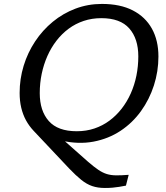

<svg xmlns="http://www.w3.org/2000/svg" viewBox="-20 -731 846 978"><path d="M332.5 127.5 151 -65Q128 -89.5 112.2 -118.5Q96.5 -147.5 88.2 -182.2Q80 -217 80 -257.5Q80 -329 100.5 -396Q121 -463 159 -520.2Q197 -577.5 249 -620.2Q301 -663 364.5 -687Q428 -711 499 -711Q592.5 -711 656.5 -678Q720.5 -645 753.8 -585Q787 -525 787 -443Q787 -367.5 764 -296Q741 -224.5 698 -164.8Q655 -105 593.8 -64.5Q532.5 -24 456.2 -9.5Q380 5 291 -15L284 -35L428 92.5Q458.5 119 480.8 134Q503 149 524.2 155.5Q545.5 162 571.8 162.2Q598 162.5 635.5 159.5L621.5 214.5Q603 218 586.8 220.8Q570.5 223.5 553 225Q535.5 226.5 514 226.5Q478 226.5 449.5 216.8Q421 207 393.8 185Q366.5 163 332.5 127.5ZM182.5 -256.5Q182.5 -166.5 228.5 -114.5Q274.5 -62.5 371 -62.5Q419 -62.5 460.8 -76.5Q502.5 -90.5 537.2 -116.2Q572 -142 599.5 -177.2Q627 -212.5 646 -255Q665 -297.5 674.8 -345.5Q684.5 -393.5 684.5 -444Q684.5 -534 638.5 -586.2Q592.5 -638.5 496 -638.5Q448.5 -638.5 406.5 -624.5Q364.5 -610.5 329.8 -584.8Q295 -559 267.8 -523.8Q240.5 -488.5 221.5 -445.8Q202.5 -403 192.5 -355.2Q182.5 -307.5 182.5 -256.5Z"/></svg>

Font: Newsreader 8pt
Style: Italic
Weight: 400
Italic angle: -17°
Version: Version 1.003